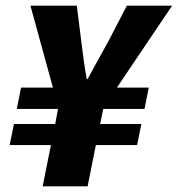

<svg xmlns="http://www.w3.org/2000/svg" viewBox="-20 -655 625 675"><path d="M130 0 159 -145H14L29 -219H174L184 -272H39L54 -347H166L87 -635H250L266 -508Q270 -475 274.5 -442Q279 -409 285 -377H288Q306 -410 324 -443Q342 -476 360 -508L426 -635H585L391 -347H503L488 -272H343L332 -219H477L462 -145H317L288 0Z"/></svg>

Font: Source Sans 3 Black
Style: Italic
Weight: 900
Italic angle: -11°
Designer: Paul D. Hunt
Foundry: Adobe
Version: Version 3.052;hotconv 1.1.0;makeotfexe 2.6.0